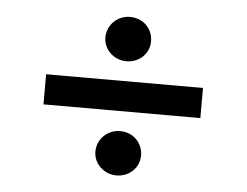

<svg xmlns="http://www.w3.org/2000/svg" viewBox="-41 -647 743 578"><g transform="rotate(5 330.0 -357.5)"><path d="M93 -312H567V-403H93ZM330 -118C369 -118 399 -147 399 -184C399 -223 369 -252 330 -252C293 -252 261 -223 261 -184C261 -147 293 -118 330 -118ZM330 -463C369 -463 399 -492 399 -529C399 -568 369 -597 330 -597C293 -597 261 -568 261 -529C261 -492 293 -463 330 -463Z"/></g></svg>

Font: LaHaus Display SemiBold
Style: Regular
Weight: 600
Designer: We are Make, BastardaType, Dalton Maag Ltd
Foundry: BastardaType, Dalton Maag Ltd
Version: Version 3.100;Glyphs 3.3 (3331)